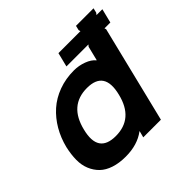

<svg xmlns="http://www.w3.org/2000/svg" viewBox="-201 -1054 1277 1277"><g transform="rotate(-45 438.0 -415.0)"><path d="M551.8 -314Q597.2 -496.1 433.1 -496.1Q267.1 -496.1 223.1 -314Q178.2 -133.8 342.8 -133.8Q508.3 -133.8 551.8 -314ZM876 -793.9 851.1 -693.8H795.9L799.8 -682.1L631.8 1H465.8L478 -44.9H476.1Q403.3 9.8 293 9.8Q231.4 9.8 184.1 -5.9Q136.7 -21.5 107.2 -50.3Q77.6 -79.1 61 -119.4Q44.4 -159.7 44.9 -208.5Q45.4 -257.3 58.1 -314Q75.7 -384.8 110.1 -443.8Q144.5 -502.9 193.8 -546.9Q243.2 -590.8 310.1 -615.5Q377 -640.1 454.1 -640.1Q500.5 -640.1 543.5 -624Q586.4 -607.9 607.9 -581.1H609.9L634.8 -682.1L645 -693.8H438L462.9 -793.9H669.9L666 -807.1L673.8 -839.8H838.9L831.1 -807.1L820.8 -793.9Z"/></g></svg>

Font: Sinkin Sans 700 Bold Italic
Style: Bold Italic
Weight: 700
Italic angle: -112°
Designer: Keith Bates
Foundry: K-Type
Version: Sinkin Sans (version 1.0)  by Keith Bates   •   © 2014   www